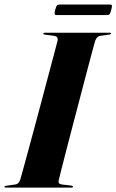

<svg xmlns="http://www.w3.org/2000/svg" viewBox="-37 -848 526 868"><path d="M228.5 -33.5Q224 -16.5 242.5 -14L285 -9Q293 -7.5 293 -4Q293 0 286 0H-11Q-17 0 -17 -3.5Q-17 -7.5 -10.5 -8L32.5 -14Q48.5 -16 55 -37.5Q58.5 -49.5 68.8 -86.8Q79 -124 93.5 -177.5Q108 -231 124.5 -292.2Q141 -353.5 157.2 -414.8Q173.5 -476 187.5 -528.8Q201.5 -581.5 211.2 -617.8Q221 -654 223.5 -665Q226.5 -683.5 207.5 -686L165.5 -691.5Q159 -692 159 -696Q159 -700 165.5 -700H459.5Q465 -700 465 -697Q465 -693 458.5 -692L414 -685.5Q400.5 -683.5 393 -662.5Q390 -652 380.2 -616Q370.5 -580 356.5 -527Q342.5 -474 326.5 -412.5Q310.5 -351 294.2 -289.5Q278 -228 264.2 -174.2Q250.5 -120.5 240.8 -83Q231 -45.5 228.5 -33.5ZM212.5 -803.5Q216.5 -818 220 -822.8Q223.5 -827.5 231.5 -827.5H460Q468 -827.5 469 -823.5Q470 -819.5 466 -804Q462.5 -789.5 459 -784.8Q455.5 -780 447.5 -780H219Q211 -780 210 -784.8Q209 -789.5 212.5 -803.5Z"/></svg>

Font: Fraunces 144pt S000
Style: Bold Italic
Weight: 700
Italic angle: -16°
Version: Version 1.000; ttfautohint (v1.8.3)